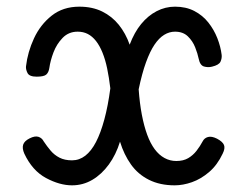

<svg xmlns="http://www.w3.org/2000/svg" viewBox="-20 -539 693 576"><path d="M196 17Q159 17 118 -5Q77 -27 53 -78Q46 -94 49.5 -105Q53 -116 69 -124Q85 -132 95.5 -128.5Q106 -125 111 -115Q121 -100 132 -87Q143 -74 158.5 -66Q174 -58 196 -58Q218 -58 236 -72Q254 -86 268 -113Q282 -140 293 -180.5Q304 -221 311 -274Q307 -307 301.5 -333.5Q296 -360 287.5 -381Q279 -402 268 -416Q257 -430 243.5 -437Q230 -444 213 -444Q186 -444 168 -425.5Q150 -407 140.5 -382Q131 -357 128 -335Q126 -322 119 -315.5Q112 -309 90 -309Q68 -309 62.5 -320Q57 -331 58 -340Q63 -383 82 -424Q101 -465 135 -492Q169 -519 218 -519Q257 -519 286.5 -504.5Q316 -490 336.5 -464.5Q357 -439 369 -405Q383 -442 403.5 -467Q424 -492 450 -505.5Q476 -519 505 -519Q538 -519 563 -506Q588 -493 605 -471.5Q622 -450 632 -424.5Q642 -399 645 -374Q646 -364 641.5 -354Q637 -344 616 -339Q604 -336 592 -339.5Q580 -343 576 -363Q573 -378 565.5 -397Q558 -416 543.5 -430Q529 -444 505 -444Q488 -444 472.5 -434.5Q457 -425 443.5 -405Q430 -385 418 -352Q406 -319 396 -271Q399 -229 405.5 -195Q412 -161 421.5 -135Q431 -109 444 -91.5Q457 -74 473.5 -65Q490 -56 509 -56Q530 -56 544.5 -64.5Q559 -73 569.5 -86.5Q580 -100 588 -115Q593 -125 604 -128Q615 -131 631 -123Q648 -114 652 -104Q656 -94 648 -78Q632 -44 607.5 -23Q583 -2 556 7.5Q529 17 504 17Q460 17 427 0.5Q394 -16 373 -45.5Q352 -75 340 -114Q328 -75 306.5 -45.5Q285 -16 257 0.5Q229 17 196 17Z"/></svg>

Font: Playwrite ES Deco
Style: Regular
Weight: 400
Designer: Veronika Burian, José Scaglione
Foundry: TypeTogether
Version: Version 1.002